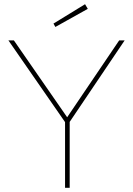

<svg xmlns="http://www.w3.org/2000/svg" viewBox="-20 -892 632 912"><path d="M289 0V-312L20 -700H46L299 -335L546 -700H572L311 -313V0ZM243 -764 234 -780 384 -872 397 -850Z"/></svg>

Font: Lexend Thin
Style: Regular
Weight: 100
Designer: Bonnie Shaver-Troup, Thomas Jockin
Foundry: Lexend
Version: Version 1.007; ttfautohint (v1.8.3)